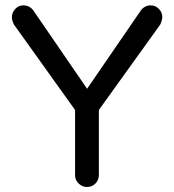

<svg xmlns="http://www.w3.org/2000/svg" viewBox="-20 -708 664 733"><path d="M266.6 -39.1V-288.1L33.2 -614.3Q25.4 -629.9 25.4 -641.6Q25.4 -660.2 38.1 -673.8Q50.8 -687.5 69.3 -687.5Q94.7 -687.5 109.4 -665L312.5 -369.1L515.6 -665Q530.3 -687.5 555.7 -687.5Q573.2 -687.5 586.4 -674.3Q599.6 -661.1 599.6 -643.6Q599.6 -631.8 591.8 -614.3L357.4 -288.1V-39.1Q357.4 -20.5 344.2 -7.3Q331.1 5.9 312.5 5.9Q293.9 5.9 280.3 -7.3Q266.6 -20.5 266.6 -39.1Z"/></svg>

Font: YuPearl-Regular
Style: Regular
Weight: 400
Designer: Max Yao
Foundry: Max-Everyday
Version: Version 1.011; ttfautohint (v1.8.3)